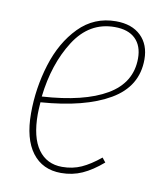

<svg xmlns="http://www.w3.org/2000/svg" viewBox="-67 -585 557 651"><g transform="rotate(10 211.5 -259.5)"><path d="M76 -214Q74 -186 74 -173Q74 -93 103.5 -52Q133 -11 186 -11Q222 -11 252 -24.5Q282 -38 316 -66L328 -51Q292 -20 258.5 -5Q225 10 186 10Q122 10 86.5 -37Q51 -84 51 -172Q51 -258 76.5 -340.5Q102 -423 154 -476Q206 -529 281 -529Q336 -529 367 -499Q398 -469 398 -418Q398 -325 312.5 -275Q227 -225 76 -214ZM77 -234Q221 -243 298.5 -288.5Q376 -334 376 -418Q376 -461 351.5 -485Q327 -509 280 -509Q193 -509 141.5 -428.5Q90 -348 77 -234Z"/></g></svg>

Font: Fira Sans Extra Condensed Thin
Style: Italic
Weight: 250
Width: 3
Italic angle: -8°
Designer: Carrois Corporate & Edenspiekermann AG
Foundry: Carrois Corporate GbR & Edenspiekermann AG
Version: Version 4.203